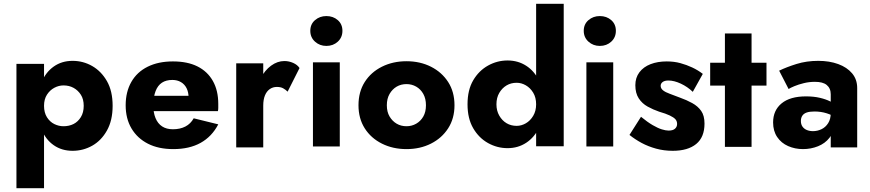

<svg xmlns="http://www.w3.org/2000/svg" viewBox="-20 -787 4604 1016"><path d="M213 209V-449H67V209ZM576 -227Q576 -305 546 -357.5Q516 -410 468 -437.5Q420 -465 364 -465Q307 -465 264.5 -435Q222 -405 200 -352Q178 -299 178 -227Q178 -155 200 -101.5Q222 -48 264.5 -18.5Q307 11 364 11Q420 11 468 -16Q516 -43 546 -96.5Q576 -150 576 -227ZM423 -227Q423 -192 408 -167.5Q393 -143 369.5 -131Q346 -119 316 -119Q291 -119 267.5 -130.5Q244 -142 228.5 -166.5Q213 -191 213 -227Q213 -262 228.5 -286Q244 -310 267.5 -322.5Q291 -335 316 -335Q346 -335 369.5 -322Q393 -309 408 -285.5Q423 -262 423 -227Z M897 2Q982 2 1041.5 -31Q1101 -64 1135 -129L1005 -161Q989 -132 961 -117.5Q933 -103 895 -103Q861 -103 838 -118Q815 -133 803 -162Q791 -191 791 -232Q792 -276 803.5 -305.5Q815 -335 837 -349.5Q859 -364 892 -364Q918 -364 937.5 -352.5Q957 -341 967.5 -320Q978 -299 978 -269Q978 -263 974.5 -252.5Q971 -242 966 -236L1001 -280H726V-199H1133Q1135 -206 1135 -216Q1135 -226 1135 -237Q1135 -308 1106.5 -358.5Q1078 -409 1025 -435.5Q972 -462 895 -462Q818 -462 761.5 -434Q705 -406 675 -353.5Q645 -301 645 -230Q645 -159 676 -107Q707 -55 763 -26.5Q819 2 897 2Z M1373 -452H1230V-7H1373ZM1502 -302 1565 -427Q1554 -444 1531.5 -454Q1509 -464 1485 -464Q1448 -464 1414.5 -439.5Q1381 -415 1360 -373.5Q1339 -332 1339 -278L1373 -228Q1373 -260 1382 -282Q1391 -304 1407.5 -315.5Q1424 -327 1445 -327Q1465 -327 1478 -320Q1491 -313 1502 -302Z M1622 -624Q1622 -589 1647 -566.5Q1672 -544 1707 -544Q1743 -544 1767.5 -566.5Q1792 -589 1792 -624Q1792 -659 1767.5 -680.5Q1743 -702 1707 -702Q1672 -702 1647 -680.5Q1622 -659 1622 -624ZM1636 -457V-12H1778V-457Z M1877 -230Q1877 -160 1910 -108Q1943 -56 2001 -27Q2059 2 2131 2Q2203 2 2260.5 -27Q2318 -56 2351.5 -108Q2385 -160 2385 -230Q2385 -301 2351.5 -353Q2318 -405 2260.5 -434Q2203 -463 2131 -463Q2059 -463 2001 -434Q1943 -405 1910 -353Q1877 -301 1877 -230ZM2027 -230Q2027 -265 2041.5 -290Q2056 -315 2079 -328.5Q2102 -342 2131 -342Q2159 -342 2182.5 -328.5Q2206 -315 2220 -290Q2234 -265 2234 -230Q2234 -195 2220 -170.5Q2206 -146 2182.5 -132.5Q2159 -119 2131 -119Q2102 -119 2079 -132.5Q2056 -146 2041.5 -170.5Q2027 -195 2027 -230Z M2817 -767V-13H2963V-767ZM2454 -235Q2454 -160 2484 -108.5Q2514 -57 2562.5 -30Q2611 -3 2666 -3Q2721 -3 2764.5 -31.5Q2808 -60 2833 -112Q2858 -164 2858 -235Q2858 -308 2833 -359.5Q2808 -411 2764.5 -439Q2721 -467 2666 -467Q2611 -467 2562.5 -440Q2514 -413 2484 -362Q2454 -311 2454 -235ZM2607 -235Q2607 -270 2622 -295.5Q2637 -321 2660.5 -335Q2684 -349 2714 -349Q2739 -349 2762.5 -335.5Q2786 -322 2801.5 -296.5Q2817 -271 2817 -235Q2817 -200 2801.5 -174Q2786 -148 2762.5 -134.5Q2739 -121 2714 -121Q2684 -121 2660.5 -135Q2637 -149 2622 -175Q2607 -201 2607 -235Z M3069 -624Q3069 -589 3094 -566.5Q3119 -544 3154 -544Q3190 -544 3214.5 -566.5Q3239 -589 3239 -624Q3239 -659 3214.5 -680.5Q3190 -702 3154 -702Q3119 -702 3094 -680.5Q3069 -659 3069 -624ZM3083 -457V-12H3225V-457Z M3372 -169 3311 -73Q3341 -49 3375.5 -30.5Q3410 -12 3451.5 -0.5Q3493 11 3540 11Q3620 11 3664 -25Q3708 -61 3708 -133Q3708 -175 3690.5 -200Q3673 -225 3643 -241.5Q3613 -258 3579 -270Q3546 -283 3523.5 -291Q3501 -299 3488.5 -309Q3476 -319 3476 -333Q3476 -345 3486.5 -353Q3497 -361 3517 -361Q3547 -361 3582.5 -344.5Q3618 -328 3646 -301L3699 -396Q3673 -416 3643 -430Q3613 -444 3580 -453Q3547 -462 3508 -462Q3460 -462 3422.5 -447.5Q3385 -433 3363.5 -404.5Q3342 -376 3342 -336Q3342 -294 3360 -266.5Q3378 -239 3407 -223Q3436 -207 3468 -196Q3503 -186 3524 -176Q3545 -166 3554 -156Q3563 -146 3563 -131Q3563 -116 3552 -106Q3541 -96 3518 -96Q3503 -96 3482 -102.5Q3461 -109 3433.5 -125Q3406 -141 3372 -169Z M3738 -455V-334H4036V-455ZM3816 -610V-10H3957V-610Z M4218 -147Q4218 -163 4225.5 -174.5Q4233 -186 4248.5 -191.5Q4264 -197 4290 -197Q4324 -197 4354.5 -187.5Q4385 -178 4408 -161V-226Q4396 -239 4373 -250.5Q4350 -262 4318 -269.5Q4286 -277 4245 -277Q4161 -277 4116 -240Q4071 -203 4071 -139Q4071 -94 4092.5 -62Q4114 -30 4150.5 -14Q4187 2 4229 2Q4271 2 4308.5 -13Q4346 -28 4369 -57.5Q4392 -87 4392 -129L4376 -188Q4376 -157 4362.5 -135.5Q4349 -114 4327.5 -103.5Q4306 -93 4282 -93Q4264 -93 4249.5 -99Q4235 -105 4226.5 -117Q4218 -129 4218 -147ZM4153 -316Q4162 -322 4183.5 -331Q4205 -340 4233.5 -347Q4262 -354 4292 -354Q4313 -354 4328.5 -350Q4344 -346 4354.5 -337.5Q4365 -329 4370.5 -316.5Q4376 -304 4376 -288V-7H4516V-321Q4516 -367 4489 -399Q4462 -431 4415.5 -448Q4369 -465 4310 -465Q4248 -465 4195 -448.5Q4142 -432 4103 -413Z"/></svg>

Font: SpinnyJost
Style: Bold
Weight: 700
Version: Version 3.710